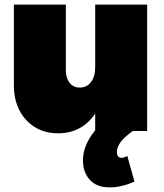

<svg xmlns="http://www.w3.org/2000/svg" viewBox="-20 -567 711 831"><path d="M486 90Q486 116 506 116Q517 116 531 108L562 219Q506 244 455 244Q398 244 368.5 211Q339 178 339 127Q339 62 392 -3V-76Q365 -34 324 -12Q283 10 231 10Q175 10 132 -16Q89 -42 64.5 -89Q40 -136 40 -198V-547H265V-263Q265 -229 281.5 -208.5Q298 -188 325 -188Q356 -188 374 -212Q392 -236 392 -276V-547H617V0H555Q486 48 486 90Z"/></svg>

Font: Argentum Sans Black
Style: Regular
Weight: 900
Designer: Julieta Ulanovsky (Modified by Cristiano Sobral)
Foundry: Julieta Ulanovsky
Version: Version 1.000; ttfautohint (v1.5.65-e2d9)